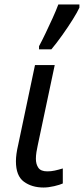

<svg xmlns="http://www.w3.org/2000/svg" viewBox="-20 -826 374 856"><path d="M174 10Q122 10 86.5 -16Q51 -42 51 -107Q51 -122 53.5 -140.5Q56 -159 61 -180L136 -536H224L148 -177Q145 -164 142.5 -148Q140 -132 140 -118Q140 -94 151 -78Q162 -62 191 -62Q208 -62 224 -65.5Q240 -69 260 -75V-8Q247 -2 221.5 4Q196 10 174 10ZM154 -606V-620Q167 -644 183 -677.5Q199 -711 214.5 -745Q230 -779 240 -806H334V-792Q325 -772 304 -738.5Q283 -705 257 -668.5Q231 -632 209 -606Z"/></svg>

Font: BC Sans
Style: Italic
Weight: 400
Italic angle: -12°
Designer: Monotype Design Team
Designer: Province of B.C.
Foundry: Monotype Imaging Inc.
Version: Version 2.000;GOOG;noto-source:20170915:90ef993387c0